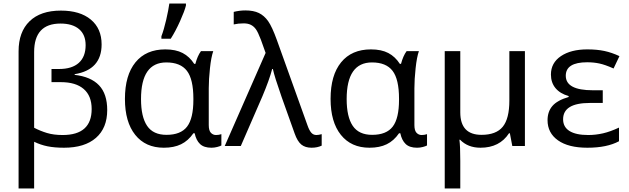

<svg xmlns="http://www.w3.org/2000/svg" viewBox="-20 -825 3554 1085"><path d="M321.8 -691.9Q172.9 -691.9 172.9 -530.8V-103Q207.5 -85 245.4 -73.5Q283.2 -62 334 -62Q498 -62 498 -209Q498 -283.2 453.1 -322Q408.2 -360.8 324.2 -360.8H271V-435.1H314Q386.7 -435.1 425.3 -469.7Q463.9 -504.4 463.9 -569.8Q463.9 -628.9 426.8 -660.4Q389.6 -691.9 321.8 -691.9ZM324.2 -765.1Q432.1 -765.1 493.2 -714.4Q554.2 -663.6 554.2 -574.2Q554.2 -430.7 401.9 -405.8V-401.9Q493.2 -391.6 539.6 -343Q585.9 -294.4 585.9 -203.1Q585.9 -101.6 522.2 -45.9Q458.5 9.8 341.8 9.8Q287.6 9.8 248.3 1.7Q209 -6.3 172.9 -23.9V240.2H85V-535.2Q85 -644.5 147 -704.8Q209 -765.1 324.2 -765.1Z M905.8 9.8Q802.2 9.8 744.1 -63Q686 -135.7 686 -266.1Q686 -399.9 745.6 -472.9Q805.2 -545.9 914.1 -545.9Q973.1 -545.9 1012.2 -525.4Q1051.3 -504.9 1077.6 -463.9H1084Q1095.7 -508.8 1115.7 -536.1H1185.1Q1173.3 -502.4 1166.5 -439.2Q1159.7 -376 1159.7 -326.2V-118.2Q1159.7 -87.4 1171.6 -74.7Q1183.6 -62 1200.7 -62Q1216.3 -62 1231 -66.9V-2.9Q1223.1 1.5 1207.3 5.6Q1191.4 9.8 1174.8 9.8Q1132.3 9.8 1110.4 -11.2Q1088.4 -32.2 1080.1 -71.8H1072.8Q1043.5 -29.3 1003.2 -9.8Q962.9 9.8 905.8 9.8ZM920.9 -63Q1001.5 -63 1037.1 -109.4Q1072.8 -155.8 1072.8 -261.2V-267.1Q1072.8 -377 1036.4 -424.6Q1000 -472.2 919.9 -472.2Q776.9 -472.2 776.9 -265.1Q776.9 -164.6 811.3 -113.8Q845.7 -63 920.9 -63ZM892.1 -620.1Q906.2 -656.7 919.2 -713.1Q932.1 -769.5 937 -805.2H1030.8V-793.9Q1023.4 -763.2 997.8 -706.1Q972.2 -648.9 944.8 -606H892.1Z M1250 0 1481 -525.9 1454.1 -601.1Q1437.5 -644.5 1425.5 -660.6Q1413.6 -676.8 1397.2 -684.8Q1380.9 -692.9 1356.9 -692.9Q1326.7 -692.9 1300.8 -687V-757.8Q1334 -766.1 1366.7 -766.1Q1412.6 -766.1 1442.9 -751.5Q1473.1 -736.8 1495.4 -705.3Q1517.6 -673.8 1544.9 -598.1L1717.8 -116.2Q1727.5 -88.4 1739 -75.2Q1750.5 -62 1768.1 -62Q1779.8 -62 1797.9 -66.9V-2Q1773.4 9.8 1740.7 9.8Q1704.6 9.8 1682.6 -8.3Q1660.6 -26.4 1645 -70.8L1571.8 -275.9Q1530.3 -394.5 1522 -435.1H1518.1Q1502 -373.5 1462.9 -280.8L1340.8 0Z M2067.9 9.8Q1964.4 9.8 1906.2 -63Q1848.1 -135.7 1848.1 -266.1Q1848.1 -399.9 1907.7 -472.9Q1967.3 -545.9 2076.2 -545.9Q2135.3 -545.9 2174.3 -525.4Q2213.4 -504.9 2239.7 -463.9H2246.1Q2257.8 -508.8 2277.8 -536.1H2347.2Q2335.4 -502.4 2328.6 -439.2Q2321.8 -376 2321.8 -326.2V-118.2Q2321.8 -87.4 2333.7 -74.7Q2345.7 -62 2362.8 -62Q2378.4 -62 2393.1 -66.9V-2.9Q2385.3 1.5 2369.4 5.6Q2353.5 9.8 2336.9 9.8Q2294.4 9.8 2272.5 -11.2Q2250.5 -32.2 2242.2 -71.8H2234.9Q2205.6 -29.3 2165.3 -9.8Q2125 9.8 2067.9 9.8ZM2083 -63Q2163.6 -63 2199.2 -109.4Q2234.9 -155.8 2234.9 -261.2V-267.1Q2234.9 -377 2198.5 -424.6Q2162.1 -472.2 2082 -472.2Q1939 -472.2 1939 -265.1Q1939 -164.6 1973.4 -113.8Q2007.8 -63 2083 -63Z M2581.1 -189.9Q2581.1 -63 2701.2 -63Q2783.7 -63 2821 -108.6Q2858.4 -154.3 2858.4 -256.8V-536.1H2946.3V0H2875L2861.3 -71.8H2856.4Q2803.2 9.8 2695.3 9.8Q2624 9.8 2580.1 -35.2H2576.2Q2581.1 1 2581.1 84V240.2H2493.2V-536.1H2581.1Z M3386.2 -314.9V-243.2H3313.5Q3162.1 -243.2 3162.1 -150.9Q3162.1 -107.4 3198.2 -84.7Q3234.4 -62 3304.2 -62Q3345.7 -62 3387.5 -71.5Q3429.2 -81.1 3478 -104V-26.9Q3410.2 9.8 3299.3 9.8Q3191.9 9.8 3133.1 -32Q3074.2 -73.7 3074.2 -146Q3074.2 -194.3 3101.8 -226.3Q3129.4 -258.3 3193.4 -276.9V-282.2Q3145 -295.9 3119.1 -327.1Q3093.3 -358.4 3093.3 -403.8Q3093.3 -469.7 3149.7 -507.8Q3206.1 -545.9 3299.3 -545.9Q3353.5 -545.9 3395.8 -536.9Q3438 -527.8 3480.5 -507.8L3447.3 -438Q3398.9 -459.5 3366.7 -466.3Q3334.5 -473.1 3298.3 -473.1Q3177.2 -473.1 3177.2 -397Q3177.2 -314.9 3330.1 -314.9Z"/></svg>

Font: NotoSans
Style: Regular
Weight: 400
Designer: Monotype Design team
Foundry: Monotype Imaging Inc.
Version: Version 1.04; ttfautohint (v1.4.1)